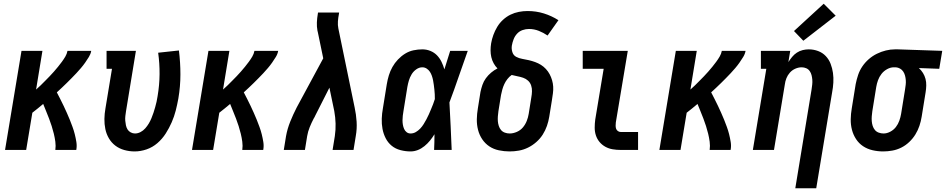

<svg xmlns="http://www.w3.org/2000/svg" viewBox="-20 -802 5060 1027"><path d="M7 0 95 -530H207L173 -323Q186 -334 198 -346Q210 -358 222 -370Q234 -382 245.5 -394Q257 -406 268.5 -419Q280 -432 290.5 -445Q301 -458 311 -471.5Q321 -485 329.5 -499.5Q338 -514 341 -530H468Q465 -513 455.5 -497.5Q446 -482 435.5 -467Q425 -452 413 -438Q401 -424 388.5 -410.5Q376 -397 363 -384Q350 -371 337 -358Q324 -345 310.5 -332.5Q297 -320 284 -308Q293 -290 302.5 -272Q312 -254 320.5 -235.5Q329 -217 337.5 -198.5Q346 -180 353.5 -161Q361 -142 368 -123Q375 -104 380 -84Q385 -64 388.5 -42.5Q392 -21 388 0H276Q279 -22 276 -44Q273 -66 268 -86.5Q263 -107 256.5 -127.5Q250 -148 242.5 -167.5Q235 -187 227 -206.5Q219 -226 211 -246Q197 -234 182 -222Q167 -210 153 -199L120 0Z M700 8Q672 8 645 0.5Q618 -7 597 -23Q576 -39 562.5 -62Q549 -85 543.5 -111.5Q538 -138 538.5 -166Q539 -194 544 -222L579 -434H550V-530H707L654 -207Q652 -194 650.5 -181.5Q649 -169 650 -156.5Q651 -144 653.5 -132Q656 -120 662 -110Q668 -100 679 -94Q690 -88 702 -88Q717 -88 731.5 -95.5Q746 -103 757 -115.5Q768 -128 776 -141.5Q784 -155 790 -169.5Q796 -184 801 -199Q806 -214 810 -228.5Q814 -243 817.5 -258Q821 -273 823 -288Q833 -347 833.5 -405Q834 -463 826 -520L937 -532Q945 -468 945 -404Q945 -340 934 -275Q928 -242 920 -210.5Q912 -179 898.5 -148Q885 -117 866.5 -88Q848 -59 822 -36.5Q796 -14 764 -3Q732 8 700 8Z M1007 0 1095 -530H1207L1173 -323Q1186 -334 1198 -346Q1210 -358 1222 -370Q1234 -382 1245.5 -394Q1257 -406 1268.5 -419Q1280 -432 1290.5 -445Q1301 -458 1311 -471.5Q1321 -485 1329.5 -499.5Q1338 -514 1341 -530H1468Q1465 -513 1455.5 -497.5Q1446 -482 1435.5 -467Q1425 -452 1413 -438Q1401 -424 1388.5 -410.5Q1376 -397 1363 -384Q1350 -371 1337 -358Q1324 -345 1310.5 -332.5Q1297 -320 1284 -308Q1293 -290 1302.5 -272Q1312 -254 1320.5 -235.5Q1329 -217 1337.5 -198.5Q1346 -180 1353.5 -161Q1361 -142 1368 -123Q1375 -104 1380 -84Q1385 -64 1388.5 -42.5Q1392 -21 1388 0H1276Q1279 -22 1276 -44Q1273 -66 1268 -86.5Q1263 -107 1256.5 -127.5Q1250 -148 1242.5 -167.5Q1235 -187 1227 -206.5Q1219 -226 1211 -246Q1197 -234 1182 -222Q1167 -210 1153 -199L1120 0Z M1498 0 1510 -74Q1517 -113 1532.5 -151.5Q1548 -190 1567 -227L1709 -490L1680 -630Q1680 -632 1679 -634Q1678 -636 1678 -638Q1674 -660 1675 -682.5Q1676 -705 1680 -728L1681 -735H1794L1793 -728Q1789 -708 1787.5 -688Q1786 -668 1790 -649L1877 -227Q1885 -190 1887.5 -151.5Q1890 -113 1883 -74L1871 0H1759L1771 -74Q1776 -108 1775 -141.5Q1774 -175 1768 -208L1742 -333L1666 -183Q1665 -179 1662.5 -175.5Q1660 -172 1658 -168Q1658 -168 1658 -168Q1658 -168 1658 -168Q1646 -145 1636.5 -121.5Q1627 -98 1623 -74L1611 0Z M2176 8Q2149 8 2122 1Q2095 -6 2075 -22.5Q2055 -39 2043 -62.5Q2031 -86 2026 -112.5Q2021 -139 2022 -167Q2023 -195 2028 -222L2049 -352Q2053 -376 2060 -399Q2067 -422 2079 -443.5Q2091 -465 2108.5 -483.5Q2126 -502 2147 -515Q2168 -528 2192 -533Q2216 -538 2239 -538Q2262 -538 2282.5 -529.5Q2303 -521 2317.5 -506Q2332 -491 2341.5 -471.5Q2351 -452 2357 -431Q2365 -456 2372.5 -480.5Q2380 -505 2388 -530H2482Q2457 -461 2433.5 -392Q2410 -323 2384 -254Q2388 -191 2390.5 -127.5Q2393 -64 2396 0H2302Q2303 -21 2303.5 -42Q2304 -63 2304 -84Q2293 -66 2280 -50Q2267 -34 2250.5 -20.5Q2234 -7 2215 0.5Q2196 8 2176 8ZM2176 -88Q2191 -88 2204 -95.5Q2217 -103 2227.5 -114Q2238 -125 2246 -138Q2254 -151 2261 -164Q2268 -177 2274 -190.5Q2280 -204 2285.5 -217.5Q2291 -231 2296.5 -244.5Q2302 -258 2306 -272Q2306 -285 2305.5 -297.5Q2305 -310 2303.5 -322.5Q2302 -335 2300.5 -347.5Q2299 -360 2296.5 -372.5Q2294 -385 2290 -396.5Q2286 -408 2279.5 -418Q2273 -428 2262.5 -435Q2252 -442 2239 -442Q2222 -442 2206.5 -431Q2191 -420 2181.5 -404Q2172 -388 2167 -371Q2162 -354 2159 -337L2138 -207Q2136 -195 2134.5 -183Q2133 -171 2133 -158.5Q2133 -146 2135 -134.5Q2137 -123 2141.5 -112.5Q2146 -102 2155 -95Q2164 -88 2176 -88Z M2706 8Q2677 8 2648.5 2Q2620 -4 2597.5 -19Q2575 -34 2559.5 -57Q2544 -80 2537 -107.5Q2530 -135 2530.5 -164Q2531 -193 2536 -222L2550 -310Q2554 -329 2560.5 -348Q2567 -367 2579 -383.5Q2591 -400 2607 -413.5Q2623 -427 2641 -436Q2629 -448 2620.5 -463.5Q2612 -479 2608 -496.5Q2604 -514 2604 -532.5Q2604 -551 2607 -570Q2611 -593 2619 -615Q2627 -637 2639.5 -658Q2652 -679 2670.5 -696Q2689 -713 2710.5 -723.5Q2732 -734 2755.5 -738.5Q2779 -743 2802 -743Q2848 -743 2889.5 -730Q2931 -717 2967 -694L2909 -612Q2887 -627 2862 -637Q2837 -647 2809 -647Q2792 -647 2775 -641Q2758 -635 2746 -622Q2734 -609 2727.5 -592.5Q2721 -576 2718 -559Q2715 -541 2720.5 -523.5Q2726 -506 2741 -498Q2756 -490 2774 -487Q2792 -484 2809 -480Q2826 -476 2842.5 -470Q2859 -464 2873.5 -455Q2888 -446 2900 -433Q2912 -420 2920 -405Q2928 -390 2933 -373Q2938 -356 2939 -338.5Q2940 -321 2937.5 -302.5Q2935 -284 2932 -265L2918 -178Q2914 -153 2905.5 -128.5Q2897 -104 2883 -82Q2869 -60 2848.5 -42Q2828 -24 2804.5 -12.5Q2781 -1 2756 3.5Q2731 8 2706 8ZM2706 -88Q2725 -88 2744.5 -96.5Q2764 -105 2777 -120.5Q2790 -136 2797.5 -155Q2805 -174 2808 -193L2822 -281Q2825 -297 2825.5 -313.5Q2826 -330 2821 -345Q2816 -360 2804.5 -370.5Q2793 -381 2778.5 -386Q2764 -391 2748 -394Q2732 -397 2717 -401Q2704 -392 2694 -379Q2684 -366 2677.5 -352Q2671 -338 2667 -323.5Q2663 -309 2660 -294L2646 -207Q2644 -193 2643 -179.5Q2642 -166 2643 -153.5Q2644 -141 2648 -128.5Q2652 -116 2660 -106.5Q2668 -97 2680.5 -92.5Q2693 -88 2706 -88Z M3300 0Q3278 0 3257 -3.5Q3236 -7 3218 -17Q3200 -27 3187 -42.5Q3174 -58 3167.5 -77.5Q3161 -97 3161 -119Q3161 -141 3164 -163L3209 -434H3097V-530H3338L3274 -147Q3273 -138 3273 -129.5Q3273 -121 3275.5 -113.5Q3278 -106 3285 -101Q3292 -96 3300 -96H3393V0Z M3507 0 3595 -530H3707L3673 -323Q3686 -334 3698 -346Q3710 -358 3722 -370Q3734 -382 3745.5 -394Q3757 -406 3768.5 -419Q3780 -432 3790.5 -445Q3801 -458 3811 -471.5Q3821 -485 3829.5 -499.5Q3838 -514 3841 -530H3968Q3965 -513 3955.5 -497.5Q3946 -482 3935.5 -467Q3925 -452 3913 -438Q3901 -424 3888.5 -410.5Q3876 -397 3863 -384Q3850 -371 3837 -358Q3824 -345 3810.5 -332.5Q3797 -320 3784 -308Q3793 -290 3802.5 -272Q3812 -254 3820.5 -235.5Q3829 -217 3837.5 -198.5Q3846 -180 3853.5 -161Q3861 -142 3868 -123Q3875 -104 3880 -84Q3885 -64 3888.5 -42.5Q3892 -21 3888 0H3776Q3779 -22 3776 -44Q3773 -66 3768 -86.5Q3763 -107 3756.5 -127.5Q3750 -148 3742.5 -167.5Q3735 -187 3727 -206.5Q3719 -226 3711 -246Q3697 -234 3682 -222Q3667 -210 3653 -199L3620 0Z M4234 205 4321 -323Q4323 -336 4324.5 -349.5Q4326 -363 4325 -375.5Q4324 -388 4321 -400Q4318 -412 4311 -422Q4304 -432 4292.5 -437Q4281 -442 4268 -442Q4251 -442 4234 -434.5Q4217 -427 4205 -413.5Q4193 -400 4186.5 -383.5Q4180 -367 4178 -350L4120 0H4007L4079 -434H4050V-530H4207L4197 -470Q4206 -484 4217 -497.5Q4228 -511 4242.5 -520.5Q4257 -530 4273.5 -534Q4290 -538 4306 -538Q4332 -538 4356 -529Q4380 -520 4397 -502Q4414 -484 4423 -460.5Q4432 -437 4435.5 -412Q4439 -387 4437.5 -360.5Q4436 -334 4431 -308L4346 205ZM4277 -584 4227 -636 4386 -782 4450 -718Z M4704 8Q4675 8 4647 1.5Q4619 -5 4596.5 -20Q4574 -35 4559 -58Q4544 -81 4537 -108Q4530 -135 4530.5 -164Q4531 -193 4536 -222L4557 -352Q4562 -377 4570 -401Q4578 -425 4592.5 -446.5Q4607 -468 4627 -485.5Q4647 -503 4670.5 -514.5Q4694 -526 4718.5 -532Q4743 -538 4767 -538Q4771 -538 4775 -538Q4779 -538 4783 -538L5020 -530L5004 -434L4895 -438Q4908 -426 4917 -411.5Q4926 -397 4930.5 -380Q4935 -363 4934.5 -344.5Q4934 -326 4931 -308L4910 -178Q4906 -153 4898 -129Q4890 -105 4876.5 -83Q4863 -61 4843.5 -42.5Q4824 -24 4801 -12.5Q4778 -1 4753 3.5Q4728 8 4704 8ZM4706 -88Q4724 -88 4742 -97.5Q4760 -107 4772 -122.5Q4784 -138 4790.5 -156.5Q4797 -175 4800 -193L4821 -323Q4823 -336 4824.5 -348.5Q4826 -361 4825 -373.5Q4824 -386 4821 -397.5Q4818 -409 4811.5 -419Q4805 -429 4794.5 -435Q4784 -441 4772 -442H4767Q4765 -442 4763.5 -442Q4762 -442 4761 -442Q4743 -442 4725 -432Q4707 -422 4695 -406.5Q4683 -391 4676.5 -373Q4670 -355 4667 -337L4646 -207Q4644 -193 4643 -180Q4642 -167 4643 -154Q4644 -141 4648 -128.5Q4652 -116 4660 -106.5Q4668 -97 4680.5 -92.5Q4693 -88 4706 -88Z"/></svg>

Font: Iosevka Curly Slab Oblique
Style: Bold
Weight: 700
Italic angle: -9°
Monospace: yes
Designer: Belleve Invis
Foundry: Belleve Invis
Version: Version 11.1.0; ttfautohint (v1.8.3)